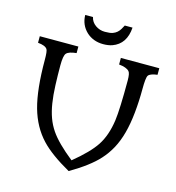

<svg xmlns="http://www.w3.org/2000/svg" viewBox="-136 -1065 1103 1204"><g transform="rotate(15 415.0 -463.5)"><path d="M420.4 22.9Q294.9 -47.9 232.4 -114.3Q159.7 -191.4 127.9 -304.7Q95.7 -420.4 95.7 -612.3Q95.7 -668.5 87.9 -680.2Q75.2 -700.2 26.9 -704.6V-747.1H277.3V-704.6Q228 -699.7 212.9 -683.1Q198.7 -668 198.7 -603.5Q198.7 -539.1 201.2 -475.3Q203.6 -411.6 211.7 -360.8Q219.7 -310.1 234.4 -269.8Q249 -229.5 273.4 -193.4Q316.9 -129.4 420.4 -46.9Q521 -128.9 563.5 -193.4Q606.9 -259.8 621.1 -359.9Q631.3 -434.6 631.3 -622.1Q631.3 -668 620.1 -680.2Q602.1 -699.7 553.2 -704.6V-747.1H802.7V-704.6Q755.9 -698.7 744.6 -682.6Q734.4 -668 734.4 -591.8Q734.4 -515.6 726.8 -439.9Q719.2 -364.3 703.1 -304.7Q687 -245.1 661.9 -198.7Q636.7 -152.3 602.1 -114.3Q542.5 -48.3 420.4 22.9ZM481.4 -810.5Q456.1 -801.8 423.1 -801.8Q390.1 -801.8 362.5 -812.3Q335 -822.8 314 -842.3Q268.6 -885.3 267.6 -949.7H317.9Q324.7 -918 352.1 -898.7Q379.4 -879.4 413.3 -879.4Q447.3 -879.4 463.9 -885.5Q480.5 -891.6 491.7 -901.6Q502.9 -911.6 510.3 -924.3L524.4 -949.7H574.7Q567.4 -841.3 481.4 -810.5Z"/></g></svg>

Font: Metamorphous
Style: Regular
Weight: 400
Designer: James Grieshaber
Foundry: James Grieshaber
Version: Version 1.001